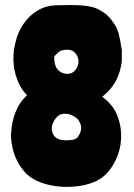

<svg xmlns="http://www.w3.org/2000/svg" viewBox="-20 -729 530 761"><path d="M462.9 -523.4Q462.9 -528.3 462.9 -532.2Q461.9 -536.1 460.9 -541Q459 -554.7 457 -565.4Q455.1 -576.2 451.2 -591.8Q449.2 -600.6 444.3 -613.3Q439.5 -625 435.5 -629.9Q426.8 -643.6 419.9 -652.3Q413.1 -661.1 407.2 -666Q402.3 -671.9 396.5 -675.8Q389.6 -679.7 382.8 -684.6Q366.2 -695.3 348.6 -700.2Q332 -705.1 309.6 -707Q289.1 -709 261.7 -709Q235.4 -709 200.2 -708Q159.2 -706.1 127.9 -686.5Q95.7 -667 74.2 -635.7Q52.7 -605.5 43 -567.4Q32.2 -529.3 33.2 -490.2Q34.2 -451.2 47.9 -415Q60.5 -378.9 86.9 -351.6Q55.7 -322.3 41 -283.2Q26.4 -245.1 24.4 -204.1Q23.4 -201.2 23.4 -198.2Q23.4 -161.1 34.2 -126Q45.9 -86.9 70.3 -56.6Q85.9 -35.2 112.3 -19.5Q137.7 -4.9 169.9 2.9Q202.1 10.7 236.3 11.7Q241.2 11.7 246.1 11.7Q275.4 11.7 302.7 6.8Q335 1 362.3 -11.7Q388.7 -25.4 406.2 -44.9Q432.6 -75.2 447.3 -115.2Q461.9 -156.2 460 -198.2Q459 -240.2 441.4 -279.3Q422.9 -318.4 385.7 -344.7Q385.7 -345.7 385.7 -345.7Q418 -372.1 434.6 -400.4Q451.2 -427.7 459 -463.9Q460.9 -470.7 461.9 -478.5Q462.9 -487.3 462.9 -495.1Q462.9 -501 462.9 -512.7Q462.9 -514.6 462.9 -518.6Q462.9 -519.5 462.9 -523.4ZM201.2 -511.7Q205.1 -515.6 207 -517.6Q210 -519.5 211.9 -522.5Q213.9 -524.4 218.8 -526.4Q221.7 -528.3 223.6 -528.3Q224.6 -528.3 226.6 -529.3Q258.8 -537.1 274.4 -522.5Q290 -507.8 291 -488.3Q292 -468.8 279.3 -452.1Q265.6 -434.6 242.2 -436.5Q227.5 -438.5 218.8 -444.3Q209 -451.2 203.1 -460.9Q198.2 -470.7 196.3 -482.4Q194.3 -494.1 195.3 -503.9Q195.3 -504.9 195.3 -505.9Q195.3 -506.8 196.3 -506.8Q197.3 -508.8 201.2 -511.7ZM298.8 -207Q298.8 -203.1 296.9 -200.2Q293.9 -195.3 291 -190.4Q289.1 -184.6 284.2 -181.6Q279.3 -177.7 268.6 -174.8Q255.9 -172.9 240.2 -172.9Q224.6 -172.9 211.9 -177.7Q195.3 -184.6 189.5 -199.2Q183.6 -212.9 185.5 -227.5Q189.5 -244.1 199.2 -257.8Q209 -271.5 222.7 -276.4Q240.2 -280.3 256.8 -275.4Q273.4 -269.5 284.2 -259.8Q291 -254.9 294.9 -246.1Q298.8 -238.3 300.8 -230.5Q301.8 -227.5 301.8 -224.6Q301.8 -220.7 301.8 -218.8Q301.8 -216.8 301.8 -215.8Q300.8 -213.9 300.8 -212.9Q299.8 -210.9 298.8 -207Z"/></svg>

Font: Londrina Solid
Style: NNS
Weight: 400
Designer: Marcelo Magalhaes
Version: Version 1.002